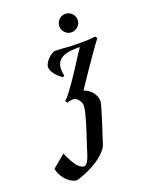

<svg xmlns="http://www.w3.org/2000/svg" viewBox="-270 -586 643 836"><g transform="rotate(-20 52.0 -168.0)"><path d="M20 89.8Q22.9 79.1 28.6 62.3Q34.2 45.4 40.5 25.9Q46.9 6.3 53.7 -14.6Q60.5 -35.6 65.9 -54.7Q71.3 -73.7 74.7 -89.6Q78.1 -105.5 78.1 -115.2Q78.1 -123.5 74.5 -130.9Q70.8 -138.2 65.7 -143.8Q60.5 -149.4 55.2 -152.6Q49.8 -155.8 46.9 -155.8Q37.1 -155.8 28.3 -154.3Q19.5 -152.8 14.2 -149.9L8.8 -160.2Q18.6 -168.9 31 -184.8Q43.5 -200.7 56.9 -220Q70.3 -239.3 84 -260Q97.7 -280.8 110.1 -300Q122.6 -319.3 132.6 -335.2Q142.6 -351.1 148.9 -359.9Q128.4 -359.9 108.6 -358.2Q88.9 -356.4 73.5 -349.9Q58.1 -343.3 48.6 -330.6Q39.1 -317.9 39.1 -295.9Q39.1 -290.5 39.8 -282.5Q40.5 -274.4 43 -266.1L35.2 -261.2Q13.7 -275.9 1.2 -293Q-11.2 -310.1 -11.2 -324.2Q-11.2 -332.5 -5.6 -342.3Q0 -352.1 8.3 -360.6Q16.6 -369.1 26.1 -375Q35.6 -380.9 43 -380.9Q55.7 -380.9 66.4 -380.1Q77.1 -379.4 89.1 -378.4Q101.1 -377.4 115.5 -376.7Q129.9 -376 149.9 -376Q158.7 -376 170.2 -376Q181.6 -376 192.6 -376.5Q203.6 -377 212.9 -377.7Q222.2 -378.4 227.1 -379.9L233.9 -370.1Q227.5 -361.8 217.3 -347.9Q207 -334 194.8 -316.4Q182.6 -298.8 169.2 -279.3Q155.8 -259.8 142.8 -241Q129.9 -222.2 118.7 -205.1Q107.4 -188 99.1 -175.8Q108.4 -173.3 117.9 -167.2Q127.4 -161.1 135.3 -152.3Q143.1 -143.6 147.9 -132.3Q152.8 -121.1 152.8 -107.9Q152.8 -103.5 150.1 -92.5Q147.5 -81.5 142.8 -66.4Q138.2 -51.3 132.6 -33.4Q127 -15.6 121.1 2.7Q115.2 21 109.6 37.8Q104 54.7 100.1 67.9Q95.2 85.4 82 100.3Q68.8 115.2 51.8 127.9Q34.7 140.6 15.9 150.4Q-2.9 160.2 -19.3 167Q-35.6 173.8 -47.4 177.5Q-59.1 181.2 -62 181.2Q-69.3 181.2 -80.3 176.3Q-91.3 171.4 -102.3 161.4Q-113.3 151.4 -122.6 136.2Q-131.8 121.1 -136.2 101.1L-77.1 51.8Q-67.4 75.2 -56.6 93.3Q-52.2 101.1 -46.9 108.6Q-41.5 116.2 -35.6 122.1Q-29.8 127.9 -23.7 131.3Q-17.6 134.8 -11.2 134.8Q-1.5 134.8 6.6 121.3Q14.6 107.9 20 89.8ZM95.7 -474.1Q95.7 -482.9 99.1 -490.7Q102.5 -498.5 108.2 -504.4Q113.8 -510.3 121.3 -513.7Q128.9 -517.1 137.7 -517.1Q155.8 -517.1 168.2 -504.6Q180.7 -492.2 180.7 -474.1Q180.7 -465.3 177.2 -457.8Q173.8 -450.2 168 -444.6Q162.1 -439 154.3 -435.5Q146.5 -432.1 137.7 -432.1Q128.9 -432.1 121.3 -435.5Q113.8 -439 108.2 -444.6Q102.5 -450.2 99.1 -457.8Q95.7 -465.3 95.7 -474.1Z"/></g></svg>

Font: Romanesco
Style: Regular
Weight: 400
Designer: Astigmatic (AOETI)
Foundry: Astigmatic (AOETI)
Version: Version 1.000